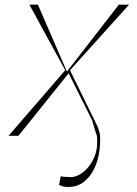

<svg xmlns="http://www.w3.org/2000/svg" viewBox="-20 -565 571 799"><path d="M15.6 0 251.4 -272.7 102.3 -545.5H137.8L258.5 -267L474.4 -545.5H517L271.3 -272.7L376.4 -58.2Q395.6 -21 396.7 2.5Q397.7 25.9 394.9 51.5Q394.5 54.3 394.2 57.5Q393.8 60.7 393.5 63.9Q388.1 104 371.4 138.1Q354.8 172.2 327.8 192.6Q300.8 213.1 264.2 213.1Q250.7 213.1 241.7 210.6Q232.6 208.1 225.9 204.5L233 167.6Q234.4 169.7 245.2 170.6Q256 171.5 266.5 171.7Q277 171.9 277 171.9Q298.7 171.9 325.5 151.8Q352.3 131.7 370.4 93.6Q388.5 55.4 383.5 1.4Q376.8 -17.8 371.3 -36.9Q365.8 -56.1 363.6 -63.9L265.6 -259.9L56.8 0Z"/></svg>

Font: Inter UI Thin
Style: Italic
Weight: 100
Italic angle: -9.39999°
Designer: Rasmus Andersson
Foundry: rsms
Version: 3.2;8d6f07862